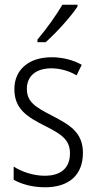

<svg xmlns="http://www.w3.org/2000/svg" viewBox="-20 -878 408 815"><path d="M309 -850V-858H245C217 -811 180 -759 139 -710V-699H174C217 -737 280 -806 309 -850ZM332 -229C332 -316 276 -348 201 -387C129 -424 94 -446 94 -501C94 -556 134 -588 198 -588C236 -588 276 -576 305 -558L327 -603C291 -623 247 -635 199 -635C100 -635 41 -580 41 -500C41 -415 95 -382 172 -343C242 -308 277 -284 277 -227C277 -168 242 -132 170 -132C121 -132 72 -149 38 -171V-115C68 -98 114 -83 171 -83C275 -83 332 -137 332 -229Z"/></svg>

Font: Noto Sans Kannada UI Condensed Light
Style: Regular
Weight: 300
Width: 3
Designer: Jelle Bosma - Monotype Design Team
Foundry: Monotype Imaging Inc.
Version: Version 2.005